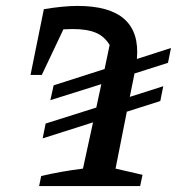

<svg xmlns="http://www.w3.org/2000/svg" viewBox="-20 -628 617 648"><path d="M124 -161 134 -211 305 -265 322 -344 150 -290 161 -340 333 -395 350 -476Q333 -505 303.5 -517.5Q274 -530 225 -530Q210 -530 194 -529L121 -375H83L128 -597Q194 -608 242 -608Q458 -608 442 -429L557 -466L547 -416L434 -380L418 -301L531 -337L521 -287L408 -251L370 -59L461 -38L453 0H112L119 -34Q188 -50 260 -59L294 -215Z"/></svg>

Font: Piazzolla Medium
Style: Italic
Weight: 500
Italic angle: -11.3°
Designer: Juan Pablo del Peral
Foundry: Huerta Tipografica
Version: Version 1.330